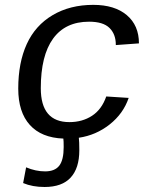

<svg xmlns="http://www.w3.org/2000/svg" viewBox="-20 -558 640 786"><path d="M54.7 -195.3Q54.7 -301.3 89.6 -377.7Q124.5 -454.1 195.6 -496.1Q266.6 -538.1 361.8 -538.1Q449.2 -538.1 499 -496.1Q548.8 -454.1 548.8 -380.4L454.1 -373.5V-375Q454.1 -418 428.2 -443.6Q402.3 -469.2 344.7 -469.2Q247.6 -469.2 197.3 -399.9Q147 -330.6 147 -196.8Q147 -58.1 264.2 -58.1Q316.9 -58.1 356.7 -84Q396.5 -109.9 415 -163.1L506.8 -157.2Q484.9 -92.8 429 -48.6Q373 -4.4 302.7 5.9Q304.7 20.5 304.7 57.1Q304.7 130.4 269.3 168.9Q233.9 207.5 162.6 207.5Q112.8 207.5 74.7 191.4L86.9 127Q126 143.6 164.6 143.6Q204.6 143.6 222.7 120.1Q240.7 96.7 240.7 43.9Q240.7 18.1 239.3 9.3Q149.4 5.9 102.1 -46.6Q54.7 -99.1 54.7 -195.3Z"/></svg>

Font: Cousine
Style: Italic
Weight: 400
Italic angle: -12°
Monospace: yes
Designer: Steve Matteson
Foundry: Monotype Imaging Inc.
Version: Version 1.21